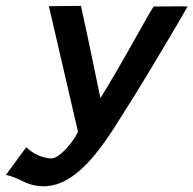

<svg xmlns="http://www.w3.org/2000/svg" viewBox="-118 -409 657 652"><path d="M519 -387Q454 -273 343 -91Q334 -76 266 31Q212 114 165 159Q103 218 43 223Q0 226 -35 209Q-78 188 -98 185L-29 91Q9 126 55 129Q74 130 106 97Q130 71 147 39Q81 -245 48 -388L157 -389Q177 -299 223 -76Q266 -144 341 -278Q402 -387 404 -387Q518 -388 519 -387Z"/></svg>

Font: GFS Neohellenic Rg
Style: Bold Italic
Weight: 700
Italic angle: -12°
Designer: Designed by Takis Katsoulidis and George D. Matthiopoulos.
Foundry: Designed by Takis Katsoulidis and George D. Matthiopoulos.
Version: Version 1.0